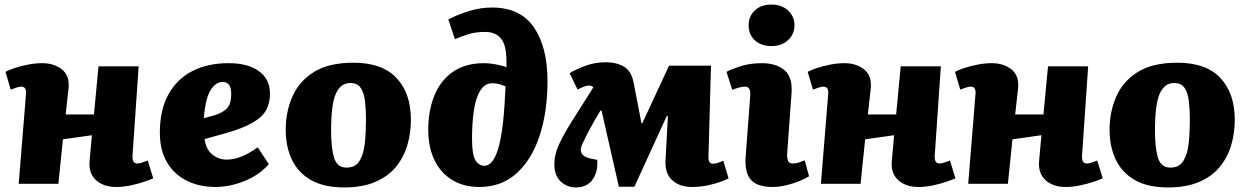

<svg xmlns="http://www.w3.org/2000/svg" viewBox="-20 -806 5471 842"><path d="M383 -213 256 -195 236 0H62L94 -394Q97 -426 73 -426Q65 -426 54 -422.5Q43 -419 27 -413L4 -491Q16 -498 42.5 -507Q69 -516 102 -522.5Q135 -529 165 -529Q216 -529 250.5 -502.5Q285 -476 281 -422Q278 -393 274.5 -363.5Q271 -334 268 -304H392L412 -515H588L561 -121Q560 -89 582 -89Q591 -89 601.5 -92.5Q612 -96 628 -102L652 -24Q639 -18 612.5 -9Q586 0 553.5 7Q521 14 490 14Q434 14 401 -16Q368 -46 373 -101Z M983 -529Q1067 -529 1115.5 -494Q1164 -459 1164 -395Q1164 -355 1147.5 -324Q1131 -293 1087 -267.5Q1043 -242 963 -220L877 -196Q884 -150 911.5 -128Q939 -106 975 -106Q1007 -106 1042.5 -121Q1078 -136 1110 -160L1159 -86Q1127 -50 1086 -28Q1045 -6 1003 4Q961 14 926 14Q854 14 799 -13.5Q744 -41 712.5 -94Q681 -147 681 -225Q681 -323 718 -391Q755 -459 823 -494Q891 -529 983 -529ZM994 -394Q994 -423 983.5 -435Q973 -447 957 -447Q927 -447 904 -411.5Q881 -376 874 -288L919 -300Q956 -311 975 -330.5Q994 -350 994 -394Z M1489 16Q1401 16 1344.5 -16Q1288 -48 1260.5 -105Q1233 -162 1233 -237Q1233 -316 1262.5 -383Q1292 -450 1357 -490.5Q1422 -531 1530 -531Q1656 -531 1719 -464Q1782 -397 1782 -280Q1782 -223 1766.5 -170Q1751 -117 1717 -75Q1683 -33 1626.5 -8.5Q1570 16 1489 16ZM1500 -71Q1539 -71 1557 -101Q1575 -131 1580 -179Q1585 -227 1585 -281Q1585 -327 1580.5 -363.5Q1576 -400 1561.5 -421Q1547 -442 1516 -442Q1474 -442 1453 -395.5Q1432 -349 1432 -233Q1432 -158 1445 -114.5Q1458 -71 1500 -71Z M1946 -721Q1992 -744 2040 -758.5Q2088 -773 2138 -773Q2262 -773 2321.5 -686Q2381 -599 2381 -450Q2381 -316 2346.5 -211Q2312 -106 2245.5 -46Q2179 14 2082 14Q2014 14 1963.5 -16.5Q1913 -47 1885.5 -103.5Q1858 -160 1858 -237Q1858 -320 1884.5 -386Q1911 -452 1965.5 -490.5Q2020 -529 2104 -529Q2124 -529 2153 -524Q2182 -519 2201 -511Q2201 -525 2201 -540Q2201 -555 2199 -572Q2191 -666 2107 -666Q2066 -666 2034 -656Q2002 -646 1975 -634ZM2105 -79Q2121 -79 2136 -95Q2151 -111 2163.5 -150Q2176 -189 2185 -260Q2190 -305 2192.5 -344.5Q2195 -384 2197 -427Q2184 -433 2170 -437Q2156 -441 2139 -441Q2107 -441 2087 -410Q2067 -379 2058.5 -324Q2050 -269 2050 -197Q2050 -128 2065 -103.5Q2080 -79 2105 -79Z M2762 13H2694L2618 -321H2613Q2563 -238 2535 -177Q2509 -125 2568 -111L2599 -105Q2603 -51 2578 -17.5Q2553 16 2505 16Q2467 16 2439 -10Q2411 -36 2411 -86Q2411 -127 2430.5 -170.5Q2450 -214 2489 -276Q2512 -312 2535 -348.5Q2558 -385 2582 -423Q2575 -431 2563 -431Q2556 -431 2543.5 -427Q2531 -423 2513 -413L2478 -485Q2503 -501 2546 -517Q2589 -533 2636 -533Q2683 -533 2716 -514Q2749 -495 2759 -442L2793 -266H2797L2914 -518H3098L3087 -120Q3085 -88 3107 -88Q3116 -88 3126 -91Q3136 -94 3152 -101L3175 -24Q3163 -17 3138 -8Q3113 1 3080.5 7.5Q3048 14 3015 14Q2959 14 2926.5 -17Q2894 -48 2899 -109L2909 -297H2904Z M3263 -695Q3263 -734 3290 -760Q3317 -786 3363 -786Q3408 -786 3436 -760Q3464 -734 3464 -695Q3464 -656 3436 -630Q3408 -604 3364 -604Q3317 -604 3290 -629.5Q3263 -655 3263 -695ZM3270 -386Q3273 -426 3248 -426Q3236 -426 3222.5 -422.5Q3209 -419 3191 -412L3166 -491Q3186 -502 3227.5 -515.5Q3269 -529 3322 -529Q3383 -529 3420 -498.5Q3457 -468 3451 -394L3432 -132Q3431 -112 3436 -100.5Q3441 -89 3457 -89Q3471 -89 3484 -93.5Q3497 -98 3509 -103L3528 -33Q3513 -23 3486 -12Q3459 -1 3427.5 6.5Q3396 14 3368 14Q3300 14 3272.5 -18Q3245 -50 3250 -119Z M3901 -213 3774 -195 3754 0H3580L3612 -394Q3615 -426 3591 -426Q3583 -426 3572 -422.5Q3561 -419 3545 -413L3522 -491Q3534 -498 3560.5 -507Q3587 -516 3620 -522.5Q3653 -529 3683 -529Q3734 -529 3768.5 -502.5Q3803 -476 3799 -422Q3796 -393 3792.5 -363.5Q3789 -334 3786 -304H3910L3930 -515H4106L4079 -121Q4078 -89 4100 -89Q4109 -89 4119.5 -92.5Q4130 -96 4146 -102L4170 -24Q4157 -18 4130.5 -9Q4104 0 4071.5 7Q4039 14 4008 14Q3952 14 3919 -16Q3886 -46 3891 -101Z M4547 -213 4420 -195 4400 0H4226L4258 -394Q4261 -426 4237 -426Q4229 -426 4218 -422.5Q4207 -419 4191 -413L4168 -491Q4180 -498 4206.5 -507Q4233 -516 4266 -522.5Q4299 -529 4329 -529Q4380 -529 4414.5 -502.5Q4449 -476 4445 -422Q4442 -393 4438.5 -363.5Q4435 -334 4432 -304H4556L4576 -515H4752L4725 -121Q4724 -89 4746 -89Q4755 -89 4765.5 -92.5Q4776 -96 4792 -102L4816 -24Q4803 -18 4776.5 -9Q4750 0 4717.5 7Q4685 14 4654 14Q4598 14 4565 -16Q4532 -46 4537 -101Z M5102 16Q5014 16 4957.5 -16Q4901 -48 4873.5 -105Q4846 -162 4846 -237Q4846 -316 4875.5 -383Q4905 -450 4970 -490.5Q5035 -531 5143 -531Q5269 -531 5332 -464Q5395 -397 5395 -280Q5395 -223 5379.5 -170Q5364 -117 5330 -75Q5296 -33 5239.5 -8.5Q5183 16 5102 16ZM5113 -71Q5152 -71 5170 -101Q5188 -131 5193 -179Q5198 -227 5198 -281Q5198 -327 5193.5 -363.5Q5189 -400 5174.5 -421Q5160 -442 5129 -442Q5087 -442 5066 -395.5Q5045 -349 5045 -233Q5045 -158 5058 -114.5Q5071 -71 5113 -71Z"/></svg>

Font: Literata 12pt ExtraBold
Style: Italic
Weight: 800
Italic angle: -2°
Designer: Latin by Veronika Burian and Jose Scaglione. Greek by Irene Vlachou. Cyrillic by Vera Evstafieva
Foundry: TypeTogether
Version: Version 3.002